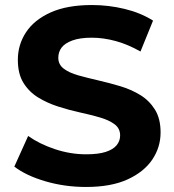

<svg xmlns="http://www.w3.org/2000/svg" viewBox="-20 -732 693 764"><path d="M322 12Q238 12 161 -10.5Q84 -33 37 -69L92 -191Q137 -159 198.5 -138.5Q260 -118 323 -118Q371 -118 400.5 -127.5Q430 -137 444 -154Q458 -171 458 -193Q458 -221 436 -237.5Q414 -254 378 -264.5Q342 -275 298.5 -284.5Q255 -294 211.5 -308Q168 -322 132 -344Q96 -366 73.5 -402Q51 -438 51 -494Q51 -554 83.5 -603.5Q116 -653 181.5 -682.5Q247 -712 346 -712Q412 -712 476 -696.5Q540 -681 589 -650L539 -527Q490 -555 441 -568.5Q392 -582 345 -582Q298 -582 268 -571Q238 -560 225 -542.5Q212 -525 212 -502Q212 -475 234 -458.5Q256 -442 292 -432Q328 -422 371.5 -412Q415 -402 458.5 -389Q502 -376 538 -354Q574 -332 596.5 -296Q619 -260 619 -205Q619 -146 586 -97Q553 -48 487.5 -18Q422 12 322 12Z"/></svg>

Font: MOST Montserrat
Style: Bold
Weight: 700
Designer: Julieta Ulanovsky
Foundry: Julieta Ulanovsky
Version: Version 8.000;March 11, 2024;FontCreator 15.0.0.2926 64-bit